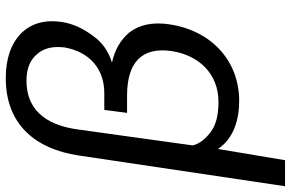

<svg xmlns="http://www.w3.org/2000/svg" viewBox="-198 -632 984 649"><g transform="rotate(-90 293.5 -307.0)"><path d="M-11 165H77L115 -62C150 -8 216 10 277 10C417 10 516 -89 536 -224C545 -282 535 -327 509 -361C484 -391 451 -410 407 -420C445 -432 476 -453 497 -484C523 -518 538 -552 544 -588C553 -646 540 -692 506 -727C471 -761 421 -779 354 -779C199 -779 115 -680 93 -533ZM274 -60C228 -60 194 -69 170 -88C146 -107 132 -126 127 -147L181 -536C197 -651 253 -709 346 -709C384 -709 414 -698 434 -675C456 -651 463 -620 458 -579C443 -498 388 -446 304 -446H247L237 -369H295C408 -369 460 -319 446 -219C432 -127 370 -60 274 -60Z"/></g></svg>

Font: Cheyenne Sans
Style: Italic
Weight: 400
Italic angle: -8.13011°
Designer: The Public Sans project authors (U.S. Web Design System), Libre Franklin designed by Pablo Impallari and Rodrigo Fuenzal
Foundry: The Cheyenne Sans Project Authors
Version: Version 2.007